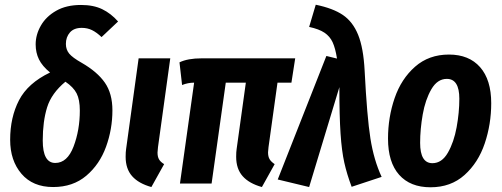

<svg xmlns="http://www.w3.org/2000/svg" viewBox="-20 -777 2125 813"><path d="M480 -686 410 -620Q389 -640 369.5 -649.5Q350 -659 326 -659Q293 -659 276 -639.5Q259 -620 259 -591Q259 -567 273 -550Q287 -533 326 -511Q392 -473 424 -427Q456 -381 456 -310Q456 -230 429 -155.5Q402 -81 345.5 -33Q289 15 205 15Q119 15 71 -41Q23 -97 23 -185Q23 -280 60.5 -352.5Q98 -425 192 -470Q159 -497 145 -525.5Q131 -554 131 -589Q131 -630 153 -668.5Q175 -707 218 -731.5Q261 -756 323 -756Q376 -756 413 -738Q450 -720 480 -686ZM161 -182Q161 -87 214 -87Q265 -87 291.5 -156.5Q318 -226 318 -309Q318 -355 304.5 -381.5Q291 -408 257 -431Q198 -382 179.5 -322.5Q161 -263 161 -182Z M649 -154Q647 -136 647 -131Q647 -113 653.5 -102Q660 -91 675 -82L621 15Q567 0 539.5 -31Q512 -62 512 -113Q512 -134 514 -146L567 -530H701Z M1117 -154Q1115 -138 1115 -132Q1115 -114 1121.5 -103Q1128 -92 1143 -82L1089 15Q1035 0 1007.5 -31Q980 -62 980 -113Q980 -134 982 -146L1021 -427H936L876 0H742L802 -427Q776 -427 751 -417L740 -513Q775 -530 834 -530H1230L1214 -427H1155Z M1524 -478Q1534 -282 1548.5 -190.5Q1563 -99 1596 -28L1469 14Q1449 -39 1438 -88Q1427 -137 1422 -211.5Q1417 -286 1417 -408L1289 15L1156 -17L1362 -540L1407 -529Q1400 -573 1388.5 -598Q1377 -623 1354 -638.5Q1331 -654 1289 -663L1317 -757Q1390 -742 1432 -713.5Q1474 -685 1496.5 -629.5Q1519 -574 1524 -478Z M1623 -190Q1623 -280 1651 -361.5Q1679 -443 1737.5 -494.5Q1796 -546 1881 -546Q1966 -546 2013 -492.5Q2060 -439 2060 -340Q2060 -251 2032.5 -169.5Q2005 -88 1947 -36Q1889 16 1803 16Q1717 16 1670 -37Q1623 -90 1623 -190ZM1925 -359Q1925 -443 1872 -443Q1832 -443 1806.5 -399Q1781 -355 1770 -292.5Q1759 -230 1759 -172Q1759 -86 1811 -86Q1851 -86 1876.5 -130.5Q1902 -175 1913.5 -238Q1925 -301 1925 -359Z"/></svg>

Font: Fira Sans Extra Condensed SemiBold
Style: Italic
Weight: 600
Width: 3
Italic angle: -8°
Designer: Carrois Corporate & Edenspiekermann AG
Foundry: Carrois Corporate GbR & Edenspiekermann AG
Version: Version 4.203